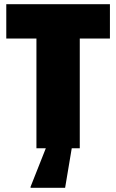

<svg xmlns="http://www.w3.org/2000/svg" viewBox="-20 -708 555 917"><path d="M154 0V-524H10V-688H505V-524H361V0ZM126 189V184L204 -13H324V-8L291 189Z"/></svg>

Font: Saira SemiCondensed Black
Style: Regular
Weight: 900
Width: 4
Designer: Hector Gatti with collaboration of the Omnibus-Type team
Foundry: Omnibus-Type
Version: Version 1.101